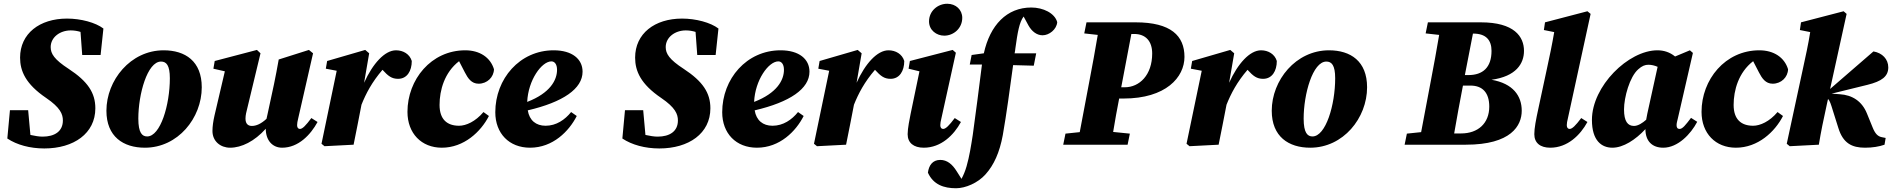

<svg xmlns="http://www.w3.org/2000/svg" viewBox="-20 -771 10081 1023"><path d="M19 -33C70 1 140 20 216 20C373 20 488 -60 488 -194C488 -276 448 -337 346 -404C269 -454 250 -485 250 -520C250 -572 299 -609 357 -609C376 -609 393 -606 409 -601L418 -478H516L531 -619C489 -651 411 -672 337 -672C191 -672 87 -592 87 -464C87 -392 117 -323 226 -249C301 -198 315 -163 315 -129C315 -71 271 -43 207 -43C188 -43 165 -47 142 -52L130 -184H33Z M752 16C928 16 1055 -142 1055 -306C1055 -445 967 -503 852 -503C675 -503 547 -343 547 -181C547 -43 637 16 752 16ZM764 -44C738 -44 717 -62 717 -139C717 -269 765 -443 838 -443C866 -443 885 -424 885 -354C885 -212 835 -44 764 -44Z M1483 16C1570 16 1635 -53 1672 -121L1639 -142C1609 -102 1592 -84 1578 -84C1569 -84 1563 -91 1563 -104C1563 -114 1565 -125 1569 -141L1648 -487L1626 -505L1465 -454C1457 -409 1449 -366 1440 -323L1406 -165C1404 -156 1402 -147 1400 -138C1371 -111 1345 -100 1322 -100C1304 -100 1288 -109 1288 -139C1288 -158 1293 -176 1298 -196L1368 -487L1349 -505L1124 -446L1117 -405L1178 -391L1123 -156C1116 -125 1112 -98 1112 -73C1112 -18 1155 16 1206 16C1267 16 1336 -18 1396 -85C1396 -23 1432 16 1483 16Z M1693 -5 1709 8 1864 0C1878 -72 1893 -142 1906 -213C1930 -273 1962 -334 2018 -399C2048 -366 2067 -351 2101 -351C2149 -351 2174 -393 2174 -446C2163 -483 2128 -503 2090 -503C2030 -503 1966 -432 1920 -330L1947 -487L1926 -505L1723 -446L1716 -405L1774 -394Z M2334 16C2452 16 2542 -69 2585 -153L2556 -174C2513 -123 2463 -101 2426 -101C2362 -101 2322 -135 2322 -212C2322 -290 2348 -385 2426 -445L2457 -385C2473 -354 2492 -325 2530 -325C2576 -325 2611 -360 2612 -402C2593 -465 2536 -503 2459 -503C2277 -503 2151 -347 2151 -175C2151 -60 2226 16 2334 16Z M2918 -444C2934 -444 2948 -430 2948 -399C2948 -344 2911 -275 2789 -228C2794 -344 2866 -444 2918 -444ZM2804 16C2926 16 3012 -72 3053 -153L3023 -174C2990 -133 2944 -101 2887 -101C2836 -101 2801 -129 2792 -183C2980 -227 3084 -298 3084 -389C3084 -456 3029 -503 2930 -503C2749 -503 2619 -351 2619 -173C2619 -60 2693 16 2804 16Z M3296 -33C3347 1 3417 20 3493 20C3650 20 3765 -60 3765 -194C3765 -276 3725 -337 3623 -404C3546 -454 3527 -485 3527 -520C3527 -572 3576 -609 3634 -609C3653 -609 3670 -606 3686 -601L3695 -478H3793L3808 -619C3766 -651 3688 -672 3614 -672C3468 -672 3364 -592 3364 -464C3364 -392 3394 -323 3503 -249C3578 -198 3592 -163 3592 -129C3592 -71 3548 -43 3484 -43C3465 -43 3442 -47 3419 -52L3407 -184H3310Z M4127 -444C4143 -444 4157 -430 4157 -399C4157 -344 4120 -275 3998 -228C4003 -344 4075 -444 4127 -444ZM4013 16C4135 16 4221 -72 4262 -153L4232 -174C4199 -133 4153 -101 4096 -101C4045 -101 4010 -129 4001 -183C4189 -227 4293 -298 4293 -389C4293 -456 4238 -503 4139 -503C3958 -503 3828 -351 3828 -173C3828 -60 3902 16 4013 16Z M4317 -5 4333 8 4488 0C4502 -72 4517 -142 4530 -213C4554 -273 4586 -334 4642 -399C4672 -366 4691 -351 4725 -351C4773 -351 4798 -393 4798 -446C4787 -483 4752 -503 4714 -503C4654 -503 4590 -432 4544 -330L4571 -487L4550 -505L4347 -446L4340 -405L4398 -394Z M4816 -56C4816 -10 4848 16 4902 16C4994 16 5062 -51 5100 -121L5067 -142C5037 -102 5019 -84 5005 -84C4996 -84 4990 -91 4990 -104C4990 -114 4992 -125 4996 -141L5073 -490L5056 -505L4828 -446L4821 -405L4879 -391L4832 -165C4827 -139 4816 -88 4816 -56ZM5011 -581C5061 -581 5107 -620 5107 -676C5107 -719 5073 -751 5027 -751C4977 -751 4930 -713 4930 -657C4930 -610 4970 -581 5011 -581Z M5475 -731C5344 -731 5255 -637 5222 -487L5157 -478L5147 -427H5212C5196 -302 5180 -172 5163 -52C5154 6 5145 63 5130 115C5122 143 5113 163 5103 182L5077 141C5054 104 5026 81 4990 81C4949 81 4929 110 4924 149C4953 213 5009 232 5074 232C5124 232 5190 204 5231 158C5276 108 5306 41 5323 -51C5343 -165 5360 -292 5378 -424L5488 -421L5501 -487H5386C5388 -496 5389 -504 5390 -513C5402 -600 5411 -652 5434 -683L5460 -635C5477 -605 5503 -583 5535 -583C5570 -583 5610 -614 5613 -653C5600 -701 5538 -731 5475 -731Z M5757 -593 5829 -585C5815 -504 5801 -423 5785 -342L5733 -67L5657 -59L5645 0H5988L6000 -59L5911 -68C5921 -127 5931 -187 5943 -246H5966C6192 -246 6291 -359 6291 -468C6291 -580 6219 -652 6031 -652H5769ZM5955 -311 6008 -590H6023C6084 -590 6119 -552 6119 -486C6119 -371 6051 -306 5973 -306H5954C5954 -308 5955 -309 5955 -311Z M6302 -5 6318 8 6473 0C6487 -72 6502 -142 6515 -213C6539 -273 6571 -334 6627 -399C6657 -366 6676 -351 6710 -351C6758 -351 6783 -393 6783 -446C6772 -483 6737 -503 6699 -503C6639 -503 6575 -432 6529 -330L6556 -487L6535 -505L6332 -446L6325 -405L6383 -394Z M6961 16C7137 16 7264 -142 7264 -306C7264 -445 7176 -503 7061 -503C6884 -503 6756 -343 6756 -181C6756 -43 6846 16 6961 16ZM6973 -44C6947 -44 6926 -62 6926 -139C6926 -269 6974 -443 7047 -443C7075 -443 7094 -424 7094 -354C7094 -212 7044 -44 6973 -44Z M7576 -593 7648 -585C7634 -504 7620 -423 7604 -342L7552 -67L7476 -59L7464 0H7790C8032 0 8088 -102 8088 -181C8088 -260 8042 -326 7927 -346C8058 -364 8100 -432 8100 -500C8100 -576 8048 -652 7870 -652H7588ZM7774 -311 7775 -315H7815C7880 -315 7915 -276 7915 -203C7915 -114 7855 -60 7765 -60H7728C7742 -143 7758 -227 7774 -311ZM7830 -592C7897 -592 7927 -558 7927 -500C7927 -411 7880 -371 7804 -371H7785L7828 -592Z M8240 16C8332 16 8400 -51 8438 -121L8405 -142C8375 -102 8357 -84 8343 -84C8334 -84 8328 -91 8328 -104C8328 -114 8330 -125 8334 -141L8455 -697L8438 -711L8212 -652L8206 -611L8261 -600C8250 -535 8236 -468 8222 -404L8178 -199C8163 -130 8155 -88 8155 -56C8155 -10 8186 16 8240 16Z M8633 -188C8633 -252 8663 -362 8709 -402C8729 -420 8745 -426 8763 -426C8779 -426 8796 -422 8812 -415L8757 -165C8755 -154 8753 -143 8751 -133C8732 -116 8708 -100 8686 -100C8653 -100 8633 -124 8633 -188ZM8842 16C8920 16 8989 -57 9023 -122L8990 -143C8961 -105 8945 -84 8929 -84C8918 -84 8913 -91 8913 -104C8913 -114 8916 -125 8920 -141L9000 -489L8984 -503L8905 -470C8877 -493 8845 -503 8811 -503C8656 -503 8462 -312 8462 -132C8462 -21 8514 16 8571 16C8629 16 8694 -26 8747 -83C8747 -18 8784 16 8842 16Z M9229 16C9347 16 9437 -69 9480 -153L9451 -174C9408 -123 9358 -101 9321 -101C9257 -101 9217 -135 9217 -212C9217 -290 9243 -385 9321 -445L9352 -385C9368 -354 9387 -325 9425 -325C9471 -325 9506 -360 9507 -402C9488 -465 9431 -503 9354 -503C9172 -503 9046 -347 9046 -175C9046 -60 9121 16 9229 16Z M9500 -5 9516 8 9671 0C9683 -73 9694 -125 9714 -217L9720 -244C9730 -233 9735 -217 9746 -181L9775 -89C9800 -8 9847 16 9917 16C9957 16 9993 10 10021 0L10027 -36L10007 -40C9985 -44 9971 -59 9958 -91L9927 -167C9901 -231 9850 -265 9782 -269L9739 -272L9930 -319C10007 -338 10041 -364 10041 -412C10041 -456 10009 -489 9962 -497L9731 -297L9819 -697L9803 -711L9576 -652L9570 -611L9625 -600C9615 -535 9600 -469 9586 -404Z"/></svg>

Font: Source Serif Pro Black
Style: Italic
Weight: 900
Italic angle: -12°
Designer: Frank Grießhammer
Foundry: Adobe Systems Incorporated
Version: Version 3.001;hotconv 1.0.111;makeotfexe 2.5.65597